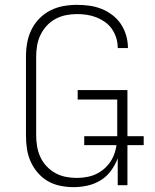

<svg xmlns="http://www.w3.org/2000/svg" viewBox="-20 -763 640 791"><path d="M283 8Q256 8 228.5 2.5Q201 -3 177.5 -16.5Q154 -30 135.5 -51.5Q117 -73 106 -98Q95 -123 91 -150Q87 -177 87 -205V-530Q87 -559 92 -587Q97 -615 109.5 -640.5Q122 -666 142 -686.5Q162 -707 187.5 -720Q213 -733 241 -738Q269 -743 297 -743Q323 -743 348.5 -739.5Q374 -736 398 -726.5Q422 -717 443 -701Q464 -685 478 -664Q492 -643 499.5 -617.5Q507 -592 507 -567V-565H465V-566Q465 -587 459 -606.5Q453 -626 441.5 -643Q430 -660 413 -672Q396 -684 377 -691.5Q358 -699 338 -702Q318 -705 297 -705Q274 -705 251.5 -700.5Q229 -696 208.5 -685Q188 -674 172.5 -657Q157 -640 147 -619.5Q137 -599 133 -576Q129 -553 129 -530V-205Q129 -182 133 -159Q137 -136 146.5 -115.5Q156 -95 172 -78Q188 -61 208 -50Q228 -39 250.5 -34.5Q273 -30 296 -30Q319 -30 341.5 -34.5Q364 -39 384 -50Q404 -61 420 -78Q436 -95 445.5 -115.5Q455 -136 459 -159Q463 -182 463 -205V-353H300V-392H505V0H465V-111Q455 -84 437.5 -60Q420 -36 395 -20.5Q370 -5 341 1.5Q312 8 283 8ZM327 -165V-202H572V-165Z"/></svg>

Font: Iosevka Extralight Extended
Style: Regular
Weight: 200
Width: 7
Monospace: yes
Designer: Belleve Invis
Foundry: Belleve Invis
Version: Version 32.5.0; ttfautohint (v1.8.4)